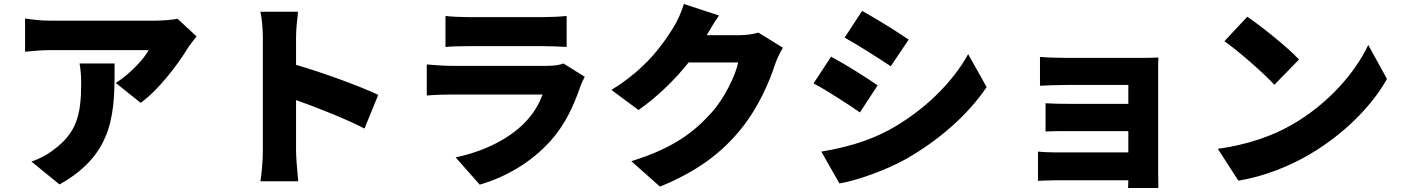

<svg xmlns="http://www.w3.org/2000/svg" viewBox="-20 -860 7040 965"><path d="M968 -677 872 -766C851 -760 785 -756 752 -756C704 -756 304 -756 233 -756C189 -756 147 -761 106 -767V-600C158 -605 189 -608 233 -608C304 -608 672 -608 727 -608C705 -566 636 -490 562 -443L687 -343C777 -408 872 -533 923 -617C933 -633 956 -662 968 -677ZM556 -541H380C386 -505 388 -476 388 -441C388 -278 363 -193 252 -109C210 -77 173 -60 138 -48L279 67C561 -90 556 -306 556 -541Z M1301 -100C1301 -59 1296 8 1289 51H1479C1474 6 1468 -73 1468 -100V-357C1574 -319 1711 -266 1812 -214L1881 -383C1797 -424 1603 -495 1468 -534V-671C1468 -719 1474 -763 1478 -801H1289C1297 -763 1301 -711 1301 -671C1301 -586 1301 -188 1301 -100Z M2219 -780V-624C2249 -627 2297 -628 2331 -628C2393 -628 2653 -628 2708 -628C2746 -628 2800 -626 2828 -624V-780C2799 -776 2742 -774 2710 -774C2653 -774 2399 -774 2331 -774C2296 -774 2247 -776 2219 -780ZM2919 -474 2812 -541C2796 -534 2766 -529 2728 -529C2650 -529 2331 -529 2252 -529C2218 -529 2171 -532 2125 -536V-380C2170 -384 2227 -385 2252 -385C2358 -385 2656 -385 2707 -385C2690 -339 2663 -289 2614 -240C2542 -168 2426 -102 2270 -69L2391 68C2519 31 2649 -42 2748 -153C2822 -236 2864 -330 2897 -426C2901 -438 2911 -459 2919 -474Z M3594 -782 3417 -840C3406 -801 3382 -749 3364 -721C3311 -637 3230 -517 3053 -408L3189 -307C3281 -371 3370 -457 3441 -546H3690C3677 -481 3621 -366 3558 -296C3473 -201 3369 -116 3153 -50L3297 78C3485 1 3606 -91 3703 -210C3795 -323 3849 -455 3876 -538C3886 -568 3902 -598 3915 -620L3792 -696C3766 -688 3726 -683 3693 -683H3532C3547 -709 3571 -750 3594 -782Z M4313 -805 4225 -671C4295 -632 4397 -567 4457 -527L4547 -661C4490 -700 4383 -767 4313 -805ZM4108 -98 4199 62C4285 48 4432 -4 4534 -61C4700 -156 4843 -281 4939 -422L4846 -588C4767 -444 4623 -303 4451 -208C4338 -147 4221 -117 4108 -98ZM4157 -575 4069 -441C4140 -403 4241 -337 4302 -295L4391 -431C4335 -470 4229 -537 4157 -575Z M5197 -98V49C5214 48 5258 46 5285 46H5651L5650 85H5802C5802 66 5801 25 5801 9C5801 -67 5801 -451 5801 -494C5801 -516 5801 -556 5802 -571C5785 -570 5741 -569 5717 -569C5634 -569 5439 -569 5343 -569C5300 -569 5237 -571 5207 -574V-429C5235 -431 5300 -433 5343 -433C5439 -433 5609 -433 5651 -433V-338H5356C5316 -338 5265 -339 5235 -341V-199C5261 -201 5316 -201 5356 -201H5651V-94H5286C5249 -94 5214 -96 5197 -98Z M6249 -776 6134 -653C6206 -602 6332 -492 6385 -434L6509 -561C6449 -625 6318 -729 6249 -776ZM6101 -112 6204 48C6330 28 6460 -24 6562 -84C6729 -182 6871 -321 6951 -463L6857 -634C6790 -493 6655 -338 6475 -234C6377 -177 6248 -132 6101 -112Z"/></svg>

Font: Noto Sans CJK HK Black
Style: Regular
Weight: 900
Designer: Ryoko NISHIZUKA 西塚涼子 (kana, bopomofo & ideographs); Paul D. Hunt (Latin, Greek & Cyrillic); Sandoll Communications 산돌커뮤니
Foundry: Adobe
Version: Version 2.004;hotconv 1.0.118;makeotfexe 2.5.65603